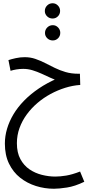

<svg xmlns="http://www.w3.org/2000/svg" viewBox="-20 -768 539 1182"><path d="M312 394Q255 394 201 377Q147 360 104 326Q61 292 35.5 239.5Q10 187 10 116Q10 70 23.5 24.5Q37 -21 63 -64.5Q89 -108 128 -148Q167 -188 218.5 -223Q270 -258 333 -285L343 -269Q317 -277 290 -289.5Q263 -302 235.5 -314.5Q208 -327 180 -335.5Q152 -344 123 -344Q101 -344 80.5 -340.5Q60 -337 45 -332L32 -398Q50 -404 77 -410Q104 -416 132 -416Q167 -416 197.5 -405.5Q228 -395 257.5 -380Q287 -365 317.5 -350Q348 -335 383.5 -324.5Q419 -314 463 -314H472L474 -245Q428 -242 381.5 -227.5Q335 -213 291.5 -189.5Q248 -166 210.5 -134Q173 -102 144.5 -63Q116 -24 100 20.5Q84 65 84 114Q84 172 105.5 211.5Q127 251 161.5 274.5Q196 298 238 308.5Q280 319 320 319Q350 319 387 313Q424 307 473 288L499 351Q441 379 392 386.5Q343 394 312 394ZM305 -519Q285 -519 271 -532.5Q257 -546 257 -565Q257 -585 271 -599Q285 -613 305 -613Q324 -613 337.5 -599Q351 -585 351 -566Q351 -546 337.5 -532.5Q324 -519 305 -519ZM304 -654Q284 -654 270 -667.5Q256 -681 256 -700Q256 -720 270 -734Q284 -748 304 -748Q323 -748 336.5 -734Q350 -720 350 -701Q350 -681 336.5 -667.5Q323 -654 304 -654Z"/></svg>

Font: Noto Sans Arabic ExtraCondensed
Style: Regular
Weight: 400
Width: 2
Designer: Monotype Design Team, Nadine Chahine, Nizar Qandah and Khaled Hosny
Foundry: Monotype Imaging Inc.
Version: Version 2.012